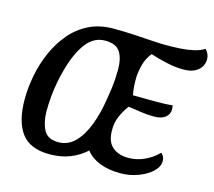

<svg xmlns="http://www.w3.org/2000/svg" viewBox="-103 -829 1091 977"><g transform="rotate(15 442.5 -340.0)"><path d="M236 22Q131 22 86 -39.5Q41 -101 41 -216Q41 -277 53.5 -342Q66 -407 92.5 -467.5Q119 -528 159.5 -576Q200 -624 256 -652Q312 -680 385 -680Q442 -680 494 -677Q546 -674 590 -671Q634 -668 664 -668Q700 -668 736.5 -670Q773 -672 807 -679.5Q841 -687 864 -702Q874 -692 879.5 -679Q885 -666 885 -652Q885 -631 874 -612.5Q863 -594 840 -582.5Q817 -571 781 -571Q741 -571 694 -581Q647 -591 606 -605Q582 -576 572.5 -541Q563 -506 561 -476Q560 -448 562 -421.5Q564 -395 568 -378L687 -377Q702 -377 728 -377.5Q754 -378 776 -381Q777 -376 778 -371Q779 -366 779 -361Q779 -334 758.5 -317.5Q738 -301 699 -301Q668 -301 635.5 -305.5Q603 -310 562 -316Q542 -290 526 -255Q510 -220 511 -175Q512 -117 544 -90.5Q576 -64 627 -64Q670 -64 711 -82.5Q752 -101 783 -133Q801 -118 801 -94Q801 -63 773 -37Q745 -11 701 5.5Q657 22 608 22Q545 22 498.5 3.5Q452 -15 426 -49Q389 -15 341.5 3.5Q294 22 236 22ZM262 -49Q313 -49 349.5 -86Q386 -123 410 -186Q434 -249 446 -329Q451 -357 454.5 -384.5Q458 -412 459.5 -437Q461 -462 461 -484Q461 -543 439.5 -576.5Q418 -610 360 -610Q301 -610 261 -557.5Q221 -505 196 -415Q186 -381 178.5 -341.5Q171 -302 167.5 -262.5Q164 -223 164 -184Q165 -126 185.5 -87.5Q206 -49 262 -49Z"/></g></svg>

Font: Sansita Swashed Light
Style: Regular
Weight: 400
Version: Version 1.003